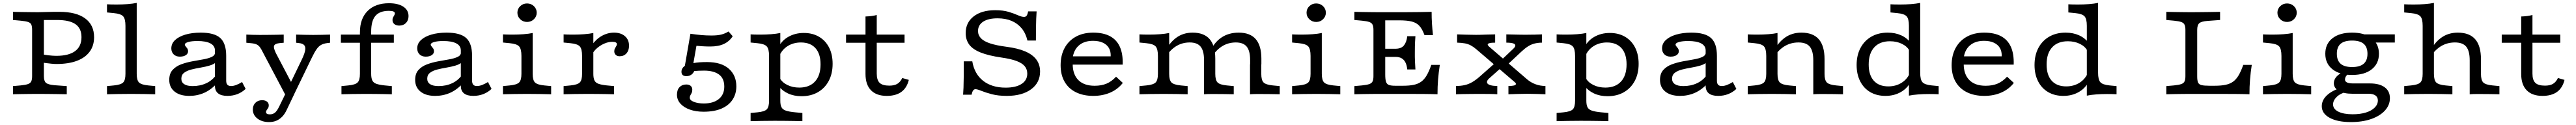

<svg xmlns="http://www.w3.org/2000/svg" viewBox="-20 -653 17844 866"><path d="M202.4 -201.6V-445.2Q202.4 -470.2 196.8 -482.8Q191.3 -495.3 174.1 -500.9Q157 -506.6 122.8 -509.7L70.2 -514.5V-571Q95 -570.2 125.7 -569.8Q156.4 -569.4 187.2 -569Q218 -568.5 243.1 -568.5Q268.2 -568.5 299.6 -569.8Q331.1 -571 355.3 -571H391.4Q508 -571 569.8 -525.5Q631.7 -480 631.7 -395.3Q631.7 -336.5 601 -294.9Q570.4 -253.3 512.4 -231.5Q454.5 -209.7 371.3 -209.7Q357.7 -209.7 335.7 -211.7Q313.7 -213.6 294.7 -216.5Q275.6 -219.3 270.5 -221V-277.4Q285.8 -273.3 316.2 -269.8Q346.6 -266.2 370.3 -266.2Q456.2 -266.2 500.3 -299Q544.4 -331.7 544.4 -395.6Q544.4 -456.3 502.9 -485.4Q461.3 -514.5 375.1 -514.5H284V-201.6ZM234.7 -2.4Q210.5 -2.4 181.4 -2Q152.3 -1.6 123.2 -1.2Q94.1 -0.9 70.2 -0.1V-56.5L122.8 -61.2Q156.3 -64.5 173.4 -70.4Q190.5 -76.4 196.5 -89.4Q202.4 -102.3 202.4 -125.8V-201.6H284V-125.8Q284 -91.8 298.2 -79.3Q312.5 -66.9 355.5 -62.8L442.5 -56.5V0Q413 -0.8 378.8 -1.2Q344.6 -1.6 311.1 -2Q277.6 -2.4 248.8 -2.4H243.6Z M888 -2.4Q835.4 -2.4 796.7 -1.6Q758.1 -0.8 721.1 0V-56.5L768.5 -61.1Q817.3 -65.8 833.2 -81.8Q849 -97.7 849 -141.5V-206.7H927V-141.5Q927 -97.7 942.8 -81.8Q958.7 -65.8 1007.4 -61.1L1054.9 -56.5V0Q1018 -0.8 979.3 -1.6Q940.6 -2.4 888 -2.4ZM849 -206.7V-473.7Q849 -522.3 833.2 -539.8Q817.3 -557.4 768.5 -562.2L721.1 -566.8V-623.3Q732.9 -622.5 749.8 -622.1Q766.7 -621.7 787.8 -621.7Q827 -621.7 863.6 -624.5Q900.2 -627.3 927 -632.9V-623.3V-206.7Z M1468.8 -206.7V-303.5Q1468.8 -335.8 1437.6 -352.3Q1406.3 -368.9 1347.2 -368.9Q1308.7 -368.9 1284.5 -362.1Q1260.3 -355.3 1260.3 -343.9Q1260.3 -338.1 1265.9 -331.9Q1271.5 -325.7 1277.1 -317.6Q1282.7 -309.5 1282.7 -297.5Q1282.7 -281.1 1267 -270.8Q1251.3 -260.6 1225.7 -260.6Q1199 -260.6 1182.9 -276.4Q1166.7 -292.3 1166.7 -317.7Q1166.7 -350.9 1192.2 -375.1Q1217.8 -399.4 1263.6 -413.1Q1309.5 -426.9 1370.5 -426.9Q1465.1 -426.9 1505.9 -389.6Q1546.7 -352.4 1546.7 -266.5V-206.7ZM1290.9 11.3Q1226.5 11.3 1189.5 -18.4Q1152.4 -48.1 1152.4 -99.6Q1152.4 -142.9 1175.3 -168.2Q1198.1 -193.5 1234.1 -207Q1270.2 -220.4 1310.6 -227.9Q1351.1 -235.3 1387.1 -241.6Q1423.2 -247.9 1446.4 -258.6Q1469.7 -269.3 1469.7 -290.3L1478.7 -223.9Q1462.1 -207.6 1432.6 -199Q1403.2 -190.3 1369.2 -184.6Q1335.2 -178.9 1305.1 -171.3Q1275.1 -163.6 1255.6 -149Q1236.1 -134.4 1236.1 -107.5Q1236.1 -82.9 1256.1 -69.8Q1276.1 -56.6 1314.5 -56.6Q1366 -56.6 1408.7 -76.4Q1451.4 -96.2 1479.2 -136.4L1480.4 -73.4Q1441.7 -30.9 1394.2 -9.8Q1346.7 11.3 1290.9 11.3ZM1546.7 -94.4Q1546.7 -75.1 1555 -66Q1563.3 -56.9 1580.8 -56.9Q1596.7 -56.9 1616.2 -64.3Q1635.7 -71.6 1656.8 -84.8L1681.5 -37.2Q1656.5 -13.4 1624.4 -1Q1592.2 11.3 1555.5 11.3Q1512.5 11.3 1490.7 -6.2Q1468.8 -23.7 1468.8 -58.6V-206.7H1546.7Z M1960.1 10.9 1802.4 -287.6Q1790.4 -312.2 1780.8 -325.4Q1771.1 -338.6 1757.6 -345Q1744 -351.4 1718.7 -353.8L1686.3 -356.9V-413.4Q1701.4 -412.6 1728.5 -411.8Q1755.6 -411 1778.2 -411H1780.5H1779.2Q1805.7 -411 1837.6 -411.4Q1869.6 -411.8 1898.4 -412.2Q1927.3 -412.6 1945.2 -413.4V-356.9L1918.3 -354.5Q1885.3 -351.2 1879 -337.1Q1872.6 -322.9 1890.7 -285.5L2011 -56.7L1983.9 -60.9L2072.1 -243.7Q2091.2 -284.3 2094.2 -307.4Q2097.2 -330.5 2086.1 -341.2Q2075 -352 2051.4 -354.5L2031.2 -356.9V-413.4Q2058.7 -412.6 2089.1 -411.8Q2119.4 -411 2149.3 -411Q2180 -411 2210.1 -411.8Q2240.3 -412.6 2266.2 -413.4V-356.9L2246.2 -354.5Q2221.5 -351.3 2204.4 -342Q2187.3 -332.7 2172.6 -311.6Q2157.9 -290.6 2139.2 -251.8L2012.1 10.9ZM1843.6 192.7Q1794.6 192.7 1762.9 168.2Q1731.3 143.7 1731.3 105.6Q1731.3 77.1 1749.1 59.2Q1766.8 41.2 1795.6 41.2Q1816.9 41.2 1829.3 51Q1841.7 60.8 1841.7 77Q1841.7 88.2 1836.9 95.9Q1832.2 103.6 1827.4 109.7Q1822.6 115.8 1822.6 123.1Q1822.6 139.3 1849 139.3Q1869.7 139.3 1884 127.9Q1898.3 116.4 1912.2 88.4L1970 -29.8L2019 -2.8L1965.8 108.5Q1952.3 137.3 1934.2 155.8Q1916 174.3 1893.7 183.5Q1871.4 192.7 1843.6 192.7Z M2341.2 -356.9V-413.4H2708V-356.9ZM2512.1 -2.4Q2459.5 -2.4 2420.8 -1.6Q2382.1 -0.8 2345.2 0V-56.5L2392.6 -61.1Q2441.4 -65.8 2457.2 -81.8Q2473.1 -97.7 2473.1 -141.5V-206.7H2551V-141.5Q2551 -112.1 2558.9 -95.7Q2566.8 -79.4 2587.1 -72.3Q2607.5 -65.1 2645 -61.2L2694.2 -56.5V0Q2667.7 -0.8 2640.3 -1.2Q2612.9 -1.6 2581.6 -2Q2550.3 -2.4 2512.1 -2.4ZM2473.1 -206.7V-429.7Q2473.1 -524 2526.5 -577.3Q2579.9 -630.6 2674.2 -630.6Q2737.8 -630.6 2773.8 -606.7Q2809.8 -582.8 2809.8 -541.5Q2809.8 -512.2 2792.1 -494Q2774.4 -475.7 2745.5 -475.7Q2724.1 -475.7 2711.4 -486.2Q2698.7 -496.7 2698.7 -514.4Q2698.7 -525 2702.8 -532.7Q2706.9 -540.4 2711 -547.3Q2715.1 -554.2 2715.1 -560.6Q2715.1 -577.9 2673.9 -577.9Q2610.3 -577.9 2580.7 -543.4Q2551 -508.8 2551 -434.2V-206.7Z M3172 -206.7V-303.5Q3172 -335.8 3140.8 -352.3Q3109.6 -368.9 3050.4 -368.9Q3011.9 -368.9 2987.7 -362.1Q2963.5 -355.3 2963.5 -343.9Q2963.5 -338.1 2969.1 -331.9Q2974.7 -325.7 2980.3 -317.6Q2986 -309.5 2986 -297.5Q2986 -281.1 2970.2 -270.8Q2954.5 -260.6 2928.9 -260.6Q2902.2 -260.6 2886.1 -276.4Q2870 -292.3 2870 -317.7Q2870 -350.9 2895.5 -375.1Q2921 -399.4 2966.9 -413.1Q3012.7 -426.9 3073.7 -426.9Q3168.4 -426.9 3209.2 -389.6Q3250 -352.4 3250 -266.5V-206.7ZM2994.1 11.3Q2929.7 11.3 2892.7 -18.4Q2855.7 -48.1 2855.7 -99.6Q2855.7 -142.9 2878.5 -168.2Q2901.3 -193.5 2937.4 -207Q2973.4 -220.4 3013.8 -227.9Q3054.3 -235.3 3090.4 -241.6Q3126.4 -247.9 3149.6 -258.6Q3172.9 -269.3 3172.9 -290.3L3181.9 -223.9Q3165.3 -207.6 3135.9 -199Q3106.4 -190.3 3072.4 -184.6Q3038.4 -178.9 3008.3 -171.3Q2978.3 -163.6 2958.8 -149Q2939.3 -134.4 2939.3 -107.5Q2939.3 -82.9 2959.3 -69.8Q2979.3 -56.6 3017.8 -56.6Q3069.2 -56.6 3111.9 -76.4Q3154.6 -96.2 3182.4 -136.4L3183.6 -73.4Q3145 -30.9 3097.4 -9.8Q3049.9 11.3 2994.1 11.3ZM3250 -94.4Q3250 -75.1 3258.2 -66Q3266.5 -56.9 3284 -56.9Q3299.9 -56.9 3319.4 -64.3Q3338.9 -71.6 3360 -84.8L3384.8 -37.2Q3359.7 -13.4 3327.6 -1Q3295.5 11.3 3258.7 11.3Q3215.7 11.3 3193.9 -6.2Q3172 -23.7 3172 -58.6V-206.7H3250Z M3591.8 -206.7V-265.3Q3591.8 -313.8 3575.9 -331.4Q3560 -349 3511.3 -353.7L3463.8 -358.4V-414.8Q3475.7 -414 3492.6 -413.6Q3509.5 -413.2 3530.5 -413.2Q3569.8 -413.2 3606.3 -416Q3642.9 -418.8 3669.7 -424.4V-414.8V-206.7ZM3630.7 -2.4Q3578.2 -2.4 3539.5 -1.6Q3500.8 -0.8 3463.8 0V-56.5L3511.3 -61.1Q3560 -65.8 3575.9 -81.8Q3591.8 -97.7 3591.8 -141.5V-206.7H3669.7V-141.5Q3669.7 -97.7 3685.6 -81.8Q3701.4 -65.8 3750.2 -61.1L3797.6 -56.5V0Q3760.7 -0.8 3722 -1.6Q3683.3 -2.4 3630.7 -2.4ZM3630.8 -500.9Q3603 -500.9 3583.5 -519.6Q3563.9 -538.3 3563.9 -565Q3563.9 -591.8 3583.5 -610.5Q3603 -629.1 3630.8 -629.1Q3658.5 -629.1 3678.1 -610.5Q3697.6 -591.8 3697.6 -565Q3697.6 -538.3 3678.1 -519.6Q3658.5 -500.9 3630.8 -500.9Z M4050.9 -2.4Q3998.3 -2.4 3959.6 -1.6Q3921 -0.8 3884 0V-56.5L3931.5 -61.1Q3980.2 -65.8 3996.1 -81.8Q4011.9 -97.7 4011.9 -141.5V-206.7H4089.9V-141.5Q4089.9 -112.1 4097.7 -95.7Q4105.6 -79.4 4126 -72.3Q4146.3 -65.1 4183.8 -61.2L4233.1 -56.5V0Q4206.6 -0.8 4179.2 -1.2Q4151.7 -1.6 4120.4 -2Q4089.1 -2.4 4050.9 -2.4ZM4011.9 -206.7V-265.3Q4011.9 -313.8 3996.1 -331.4Q3980.2 -349 3931.5 -353.7L3884 -358.4V-414.8Q3895.8 -414 3912.7 -413.6Q3929.6 -413.2 3950.7 -413.2Q3989.9 -413.2 4026.5 -416Q4063.1 -418.8 4089.9 -424.4V-414.8V-206.7ZM4271.9 -263.3Q4255 -263.3 4245 -272.8Q4234.9 -282.3 4234.9 -298.1Q4234.9 -309.3 4239.6 -317.8Q4244.3 -326.2 4248.6 -333.5Q4253 -340.7 4253 -347.2Q4253 -363.3 4220.6 -363.3Q4195.2 -363.3 4168.4 -352.1Q4141.6 -341 4118.8 -322.2Q4096 -303.5 4083.5 -280.2L4081.2 -342.3Q4109.7 -382.9 4149.6 -404.9Q4189.5 -426.9 4233.2 -426.9Q4280.8 -426.9 4309 -402.2Q4337.2 -377.6 4337.2 -336.3Q4337.2 -303.3 4319.3 -283.3Q4301.5 -263.3 4271.9 -263.3Z M4853.7 121Q4800.4 121 4758.7 106.4Q4717.1 91.8 4693.1 65.1Q4669.1 38.4 4669.1 2.7Q4669.1 -30.7 4686.9 -49.2Q4704.7 -67.7 4733.6 -67.7Q4752.8 -67.7 4764.1 -58.2Q4775.3 -48.7 4775.3 -31.3Q4775.3 -18.2 4770.8 -9.1Q4766.2 0 4762.1 7.2Q4757.9 14.3 4757.9 24Q4757.9 41.6 4786.1 52.7Q4814.2 63.8 4855.3 63.8Q4921.7 63.8 4959.3 32.8Q4996.9 1.7 4996.9 -52.9Q4996.9 -109.7 4960.4 -136.7Q4923.9 -163.7 4857 -163.7Q4816.7 -163.7 4784.7 -160.4Q4752.6 -157.2 4731.2 -151.4L4716.4 -154.3L4762.4 -419.1Q4801.3 -413.5 4836 -410.2Q4870.7 -407 4908.1 -407Q4950 -407 4976 -413.6Q5002.1 -420.2 5026.4 -434.8L5055.1 -402.1Q5033.3 -367.2 4995.2 -349Q4957 -330.8 4900.1 -330.8Q4872.7 -330.8 4847.4 -332.4Q4822.1 -334 4804.1 -335.6L4782.9 -215.6Q4801.9 -219.6 4824.8 -221.3Q4847.7 -223 4877.3 -223Q4975.7 -223 5028 -177.2Q5080.4 -131.3 5080.4 -54.7Q5080.4 -3 5054.6 36.9Q5028.9 76.7 4978.5 98.9Q4928 121 4853.7 121ZM4734.4 -125.4Q4700.3 -125.4 4700.3 -155.9Q4700.3 -179.2 4722.5 -196.4Q4744.6 -213.6 4775.3 -217.8L4796.6 -192.6Q4794.2 -161.4 4777.6 -143.4Q4761.1 -125.4 4734.4 -125.4Z M5346.1 183.9Q5293.5 183.9 5254.8 184.7Q5216.1 185.5 5179.2 186.3V129.8L5226.6 125.2Q5275.4 120.5 5291.2 104.5Q5307.1 88.6 5307.1 44.8V-206.7H5385V44.8Q5385 74.2 5393.3 90.2Q5401.5 106.1 5424.1 113.7Q5446.7 121.2 5487.9 125.1L5537.9 129.8V186.3Q5509.8 185.5 5480.8 185.1Q5451.7 184.7 5419.2 184.3Q5386.6 183.9 5346.1 183.9ZM5547.6 -424.7Q5608.2 -424.7 5653 -398.4Q5697.9 -372.1 5722.6 -324.1Q5747.3 -276.1 5747.3 -210.8Q5747.3 -143 5720.5 -92.6Q5693.8 -42.2 5645.4 -14.4Q5597.1 13.5 5532 13.5Q5479.6 13.5 5438.3 -5.6Q5397.1 -24.7 5370 -60.7L5381.2 -112.2Q5397.3 -82.2 5433.9 -64.2Q5470.6 -46.2 5516.4 -46.2Q5586.6 -46.2 5625.2 -88.2Q5663.7 -130.2 5663.7 -207.2Q5663.7 -280.2 5628.4 -319.5Q5593 -358.8 5527.7 -358.8Q5475.3 -358.8 5435 -333.2Q5394.7 -307.5 5376.5 -261.5L5369.7 -319.2Q5390.5 -368.8 5438.5 -396.7Q5486.5 -424.7 5547.6 -424.7ZM5307.1 -206.7V-265.3Q5307.1 -313.8 5291.2 -331.4Q5275.4 -349 5226.6 -353.7L5179.2 -358.4V-414.8Q5191 -414 5207.9 -413.6Q5224.8 -413.2 5245.8 -413.2Q5285.1 -413.2 5321.7 -416Q5358.2 -418.8 5385 -424.4V-414.8V-206.7Z M6122.4 11.3Q6051.1 11.3 6013.1 -27.6Q5975.1 -66.5 5975.1 -140.5V-206.7H6053V-143.6Q6053 -98.2 6073 -79Q6093.1 -59.7 6140 -59.7Q6174.3 -59.7 6195.2 -72Q6216.1 -84.3 6229.7 -112.6L6275.1 -99.5Q6261.6 -43.9 6223.4 -16.3Q6185.2 11.3 6122.4 11.3ZM5975.1 -206.7V-538.8Q5998.3 -539.5 6017.8 -542.1Q6037.2 -544.7 6053 -549.2V-206.7ZM5840.3 -356.9V-413.4H6245.6V-356.9Z M6953.7 11.3Q6894.3 11.3 6850.2 -0.3Q6806.1 -11.9 6777.8 -23.5Q6749.6 -35.1 6736.8 -35.1Q6726.5 -35.1 6720.1 -25.5Q6713.8 -16 6709.9 3.2H6651.1Q6652.7 -14.8 6653.9 -45.9Q6655 -77.1 6655.5 -122.6Q6655.9 -168.1 6655.9 -228.1H6714.7Q6729.5 -140.4 6790 -93.1Q6850.4 -45.8 6945.8 -45.8Q7016.2 -45.8 7055.9 -71.3Q7095.6 -96.9 7095.6 -142.8Q7095.6 -172.8 7078.1 -194.2Q7060.5 -215.6 7021.3 -230.4Q6982.1 -245.2 6916.4 -254.5Q6827.5 -267.4 6772.7 -289.2Q6718 -311 6693.5 -344.1Q6669 -377.3 6669 -423.8Q6669 -496.4 6724.1 -539.3Q6779.2 -582.3 6873.3 -582.3Q6928.6 -582.3 6966.8 -570.7Q7004.9 -559.1 7030.7 -547.5Q7056.5 -535.9 7073.1 -535.9Q7085 -535.9 7091.2 -544.3Q7097.5 -552.7 7101.4 -574.2H7160.3Q7158.7 -551.2 7157.5 -522Q7156.3 -492.7 7155.9 -455.9Q7155.5 -419.1 7155.5 -372.3H7096.6Q7085.2 -422.2 7057 -456.4Q7028.7 -490.7 6986.9 -508.4Q6945 -526.1 6889.7 -526.1Q6825.8 -526.1 6790.1 -502.9Q6754.5 -479.6 6754.5 -438.1Q6754.5 -409.2 6774.7 -387.9Q6795 -366.6 6838.1 -352.4Q6881.2 -338.1 6950.5 -329.1Q7029.5 -319.1 7081.1 -297Q7132.7 -274.9 7158.5 -240.3Q7184.3 -205.7 7184.3 -157.4Q7184.3 -80.1 7122.1 -34.4Q7059.9 11.3 6953.7 11.3Z M7552.8 11.3Q7483.9 11.3 7432.8 -13.8Q7381.7 -38.9 7354.2 -86.6Q7326.6 -134.3 7326.6 -201.3Q7326.6 -269.1 7353.8 -319.8Q7381.1 -370.5 7431.8 -398.7Q7482.6 -426.9 7552.3 -426.9Q7622.6 -426.9 7668.8 -402.2Q7715 -377.5 7737 -328.4Q7759 -279.3 7756.5 -205.4H7375.5L7374.6 -262.6H7673.4Q7674.9 -297.2 7660.8 -320.9Q7646.6 -344.6 7618.7 -357.4Q7590.9 -370.2 7550.8 -370.2Q7490.2 -370.2 7453.2 -338.2Q7416.2 -306.1 7410 -248.5L7412.5 -245.8Q7411.7 -240.1 7411 -230.7Q7410.2 -221.4 7410.2 -211Q7410.2 -137.4 7449.5 -98.1Q7488.9 -58.8 7562.3 -58.8Q7609.5 -58.8 7644.9 -73.7Q7680.3 -88.7 7710.7 -121.7L7757.4 -78.6Q7723.4 -34.8 7670.8 -11.8Q7618.1 11.3 7552.8 11.3Z M8039.6 -2.4Q7987 -2.4 7948.4 -1.6Q7909.7 -0.8 7872.7 0V-56.5L7920.2 -61.1Q7968.9 -65.8 7984.8 -81.8Q8000.6 -97.7 8000.6 -141.5V-206.7H8078.6V-141.5Q8078.6 -97.7 8094.4 -81.8Q8110.3 -65.8 8159 -61.1L8206.5 -56.5V0Q8169.6 -0.8 8130.9 -1.6Q8092.2 -2.4 8039.6 -2.4ZM8000.6 -206.7V-265.3Q8000.6 -313.8 7984.8 -331.4Q7968.9 -349 7920.2 -353.7L7872.7 -358.4V-414.8Q7884.5 -414 7901.4 -413.6Q7918.3 -413.2 7939.4 -413.2Q7978.6 -413.2 8015.2 -416Q8051.8 -418.8 8078.6 -424.4V-414.8V-206.7ZM8319.9 -206.7V-237.9Q8319.9 -301 8296.3 -329.9Q8272.8 -358.9 8220.8 -358.9Q8165.6 -358.9 8121.4 -329.6Q8077.2 -300.2 8044.7 -242.2L8044.2 -286.1Q8078.4 -355.3 8126.8 -391.1Q8175.2 -426.9 8240.8 -426.9Q8320 -426.9 8358.9 -381.8Q8397.9 -336.8 8397.9 -246.4V-206.7ZM8319.9 0V-206.7H8397.9V-141.5Q8397.9 -97.7 8413.7 -81.8Q8429.6 -65.8 8478.3 -61.1L8525.8 -56.5V0Q8498.1 -0.8 8463.1 -1.2Q8428 -1.6 8405.5 -1.6Q8383.1 -1.6 8362.8 -1.6Q8342.5 -1.6 8319.9 0ZM8639.2 -206.7V-237.9Q8639.2 -301 8615.6 -329.9Q8592.1 -358.9 8540.1 -358.9Q8484.9 -358.9 8440.7 -329.6Q8396.4 -300.2 8364 -242.2L8358.2 -287.1Q8387.2 -356.2 8438.3 -391.5Q8489.3 -426.9 8560.1 -426.9Q8639.3 -426.9 8678.2 -381.8Q8717.2 -336.8 8717.2 -246.4V-206.7ZM8638.5 0V-206.7H8716.5V-141.5Q8716.5 -97.7 8732.3 -81.8Q8748.2 -65.8 8797 -61.1L8844.4 -56.5V0Q8816.8 -0.8 8781.7 -1.2Q8746.6 -1.6 8724.1 -1.6Q8701.7 -1.6 8681.4 -1.6Q8661.1 -1.6 8638.5 0Z M9057.9 -206.7V-265.3Q9057.9 -313.8 9042 -331.4Q9026.2 -349 8977.4 -353.7L8930 -358.4V-414.8Q8941.8 -414 8958.7 -413.6Q8975.6 -413.2 8996.7 -413.2Q9035.9 -413.2 9072.5 -416Q9109.1 -418.8 9135.8 -424.4V-414.8V-206.7ZM9096.9 -2.4Q9044.3 -2.4 9005.6 -1.6Q8966.9 -0.8 8930 0V-56.5L8977.4 -61.1Q9026.2 -65.8 9042 -81.8Q9057.9 -97.7 9057.9 -141.5V-206.7H9135.8V-141.5Q9135.8 -97.7 9151.7 -81.8Q9167.6 -65.8 9216.3 -61.1L9263.8 -56.5V0Q9226.9 -0.8 9188.1 -1.6Q9149.4 -2.4 9096.9 -2.4ZM9096.9 -500.9Q9069.2 -500.9 9049.6 -519.6Q9030.1 -538.3 9030.1 -565Q9030.1 -591.8 9049.6 -610.5Q9069.2 -629.1 9096.9 -629.1Q9124.7 -629.1 9144.2 -610.5Q9163.8 -591.8 9163.8 -565Q9163.8 -538.3 9144.2 -519.6Q9124.7 -500.9 9096.9 -500.9Z M9525.8 -2.4Q9501.6 -2.4 9472.5 -2Q9443.4 -1.6 9414.4 -1.2Q9385.3 -0.8 9361.3 0V-56.5L9413.9 -61.2Q9447.4 -64.5 9464.5 -70.4Q9481.7 -76.4 9487.6 -89.4Q9493.5 -102.3 9493.5 -125.8V-445.2Q9493.5 -468.7 9487.6 -481.6Q9481.7 -494.5 9464.5 -500.6Q9447.4 -506.6 9413.9 -509.7L9361.3 -514.5V-571Q9385.3 -570.2 9414.4 -569.8Q9443.4 -569.4 9472.5 -569Q9501.6 -568.5 9525.8 -568.5H9535.5H9710.8Q9771.1 -568.5 9816.5 -569.4Q9861.8 -570.2 9896.5 -571Q9896.4 -529.4 9898.8 -490.2Q9901.2 -451.1 9905.9 -409.7H9847.1Q9831.6 -452 9811.6 -473.8Q9791.6 -495.6 9758.6 -503.9Q9725.6 -512.1 9670 -512.1H9575.1V-136.1Q9575.1 -103.9 9580.3 -87Q9585.6 -70.2 9600.5 -64.5Q9615.4 -58.9 9644.4 -58.9H9697.5Q9742.1 -58.9 9772.8 -65.3Q9803.4 -71.7 9824.8 -87.5Q9846.3 -103.3 9862.6 -131.4Q9878.9 -159.4 9894.2 -203.4H9953.1Q9945 -150.9 9941.1 -102Q9937.1 -53.2 9937.2 0Q9893.5 -1.6 9835.9 -2Q9778.4 -2.4 9702.7 -2.4H9535.5ZM9540.1 -258.9V-315.3H9730.6V-258.9ZM9727.6 -172Q9725.1 -199 9716 -218.4Q9707 -237.9 9689.9 -248.4Q9672.9 -258.9 9645.5 -258.9V-315.3Q9686.5 -315.3 9705 -338.7Q9723.4 -362.2 9727.6 -402.2H9784.2Q9781 -357.1 9780.6 -332.7Q9780.2 -308.3 9780.2 -287.1Q9780.2 -273.5 9780.2 -258.2Q9780.2 -243 9781.4 -222.5Q9782.6 -202 9784.2 -172Z M10428.5 0V-57.3Q10454.3 -57.3 10466.8 -60.6Q10479.2 -63.9 10480.2 -70.5Q10481.2 -77.2 10470.5 -85.5L10207.4 -310.5Q10187 -328 10168.8 -337.9Q10150.6 -347.8 10128.2 -352.3Q10105.9 -356.7 10073 -357.6V-414.8Q10097.3 -414 10134 -412.8Q10170.8 -411.6 10204.1 -411.6Q10217.3 -411.6 10233 -412Q10248.8 -412.5 10273.2 -413.3Q10297.5 -414.1 10336.5 -414.8V-357.6Q10310.7 -357.6 10297.9 -354.2Q10285.1 -350.9 10284.9 -345Q10284.7 -339.2 10294.5 -330.1L10556.8 -104.2Q10583.6 -81.2 10616.1 -69.3Q10648.6 -57.4 10684.8 -57.3V0Q10661.6 -0.8 10626 -2Q10590.4 -3.2 10558.6 -3.2Q10526.6 -3.2 10490.7 -2Q10454.7 -0.8 10428.5 0ZM10065.1 0V-57.2Q10098.9 -57.4 10125.7 -63.5Q10152.5 -69.5 10177.2 -83.9Q10201.8 -98.2 10228.3 -121.3L10346.7 -225.8L10390.8 -195L10297.2 -111.8Q10284 -100.4 10280.9 -90.4Q10277.8 -80.5 10284.3 -73.3Q10290.9 -66.2 10307.7 -61.8Q10324.5 -57.5 10351.3 -57.2V0Q10329.4 -1.6 10297 -2Q10264.7 -2.4 10219.4 -2.4Q10197.2 -2.4 10168.6 -2Q10140 -1.7 10112.3 -1.3Q10084.6 -0.9 10065.1 0ZM10414.9 -198.5 10372.4 -230.4 10461.6 -314.6Q10475.8 -327.8 10476.2 -337.5Q10476.6 -347.1 10461.8 -352.3Q10447 -357.4 10413.9 -357.6V-414.8Q10447 -414 10469 -413.6Q10490.9 -413.2 10508.7 -412.8Q10526.4 -412.4 10545.5 -412.4Q10582.6 -412.4 10612.1 -413.2Q10641.6 -414 10660.6 -414.8V-357.6Q10632.1 -357.2 10609 -351.3Q10585.8 -345.4 10564.2 -331.8Q10542.6 -318.1 10517.1 -294.3Z M10929.1 183.9Q10876.6 183.9 10837.9 184.7Q10799.2 185.5 10762.2 186.3V129.8L10809.7 125.2Q10858.4 120.5 10874.3 104.5Q10890.1 88.6 10890.1 44.8V-206.7H10968.1V44.8Q10968.1 74.2 10976.3 90.2Q10984.6 106.1 11007.2 113.7Q11029.8 121.2 11071 125.1L11121 129.8V186.3Q11092.9 185.5 11063.8 185.1Q11034.8 184.7 11002.3 184.3Q10969.7 183.9 10929.1 183.9ZM11130.7 -424.7Q11191.2 -424.7 11236.1 -398.4Q11281 -372.1 11305.7 -324.1Q11330.4 -276.1 11330.4 -210.8Q11330.4 -143 11303.6 -92.6Q11276.8 -42.2 11228.5 -14.4Q11180.1 13.5 11115.1 13.5Q11062.6 13.5 11021.4 -5.6Q10980.2 -24.7 10953 -60.7L10964.2 -112.2Q10980.4 -82.2 11017 -64.2Q11053.6 -46.2 11099.5 -46.2Q11169.7 -46.2 11208.2 -88.2Q11246.8 -130.2 11246.8 -207.2Q11246.8 -280.2 11211.5 -319.5Q11176.1 -358.8 11110.8 -358.8Q11058.3 -358.8 11018.1 -333.2Q10977.8 -307.5 10959.6 -261.5L10952.7 -319.2Q10973.6 -368.8 11021.6 -396.7Q11069.6 -424.7 11130.7 -424.7ZM10890.1 -206.7V-265.3Q10890.1 -313.8 10874.3 -331.4Q10858.4 -349 10809.7 -353.7L10762.2 -358.4V-414.8Q10774 -414 10790.9 -413.6Q10807.9 -413.2 10828.9 -413.2Q10868.2 -413.2 10904.7 -416Q10941.3 -418.8 10968.1 -424.4V-414.8V-206.7Z M11794.6 -206.7V-303.5Q11794.6 -335.8 11763.4 -352.3Q11732.1 -368.9 11673 -368.9Q11634.5 -368.9 11610.3 -362.1Q11586.1 -355.3 11586.1 -343.9Q11586.1 -338.1 11591.7 -331.9Q11597.3 -325.7 11602.9 -317.6Q11608.5 -309.5 11608.5 -297.5Q11608.5 -281.1 11592.8 -270.8Q11577.1 -260.6 11551.5 -260.6Q11524.8 -260.6 11508.7 -276.4Q11492.5 -292.3 11492.5 -317.7Q11492.5 -350.9 11518.1 -375.1Q11543.6 -399.4 11589.4 -413.1Q11635.3 -426.9 11696.3 -426.9Q11790.9 -426.9 11831.8 -389.6Q11872.6 -352.4 11872.6 -266.5V-206.7ZM11616.7 11.3Q11552.3 11.3 11515.3 -18.4Q11478.3 -48.1 11478.3 -99.6Q11478.3 -142.9 11501.1 -168.2Q11523.9 -193.5 11559.9 -207Q11596 -220.4 11636.4 -227.9Q11676.9 -235.3 11712.9 -241.6Q11749 -247.9 11772.2 -258.6Q11795.5 -269.3 11795.5 -290.3L11804.5 -223.9Q11787.9 -207.6 11758.4 -199Q11729 -190.3 11695 -184.6Q11661 -178.9 11630.9 -171.3Q11600.9 -163.6 11581.4 -149Q11561.9 -134.4 11561.9 -107.5Q11561.9 -82.9 11581.9 -69.8Q11601.9 -56.6 11640.4 -56.6Q11691.8 -56.6 11734.5 -76.4Q11777.2 -96.2 11805 -136.4L11806.2 -73.4Q11767.5 -30.9 11720 -9.8Q11672.5 11.3 11616.7 11.3ZM11872.6 -94.4Q11872.6 -75.1 11880.8 -66Q11889.1 -56.9 11906.6 -56.9Q11922.5 -56.9 11942 -64.3Q11961.5 -71.6 11982.6 -84.8L12007.3 -37.2Q11982.3 -13.4 11950.2 -1Q11918 11.3 11881.3 11.3Q11838.3 11.3 11816.5 -6.2Q11794.6 -23.7 11794.6 -58.6V-206.7H11872.6Z M12253.3 -2.4Q12200.7 -2.4 12162.1 -1.6Q12123.4 -0.8 12086.4 0V-56.5L12133.9 -61.1Q12182.6 -65.8 12198.5 -81.8Q12214.3 -97.7 12214.3 -141.5V-206.7H12292.3V-141.5Q12292.3 -97.7 12308.2 -81.8Q12324 -65.8 12372.8 -61.1L12420.2 -56.5V0Q12383.3 -0.8 12344.6 -1.6Q12305.9 -2.4 12253.3 -2.4ZM12214.3 -206.7V-265.3Q12214.3 -313.8 12198.5 -331.4Q12182.6 -349 12133.9 -353.7L12086.4 -358.4V-414.8Q12098.2 -414 12115.1 -413.6Q12132 -413.2 12153.1 -413.2Q12192.4 -413.2 12228.9 -416Q12265.5 -418.8 12292.3 -424.4V-414.8V-206.7ZM12540.1 -206.7V-234.8Q12540.1 -300.1 12516.1 -329.5Q12492.1 -358.9 12437.8 -358.9Q12380.9 -358.9 12335.9 -329.6Q12290.9 -300.2 12258.3 -242.9L12258.6 -286Q12292.9 -355.3 12342.1 -391.1Q12391.3 -426.9 12457.8 -426.9Q12538.5 -426.9 12578.3 -381.1Q12618.1 -335.3 12618.1 -242.6V-206.7ZM12540.1 0V-206.7H12618.1V-141.5Q12618.1 -97.7 12634 -81.8Q12649.8 -65.8 12698.6 -61.1L12746 -56.5V0Q12718.4 -0.8 12683.3 -1.2Q12648.2 -1.6 12625.7 -1.6Q12603.3 -1.6 12583 -1.6Q12562.8 -1.6 12540.1 0Z M13040 11.3Q12979.5 11.3 12934.6 -15Q12889.7 -41.2 12865 -89.7Q12840.3 -138.1 12840.3 -202.5Q12840.3 -270.4 12867.1 -320.8Q12893.9 -371.2 12942.2 -399Q12990.6 -426.9 13055.6 -426.9Q13108.1 -426.9 13149.3 -408.1Q13190.5 -389.4 13217.7 -352.7L13206.5 -301.1Q13191.1 -331.2 13154.4 -349.2Q13117.8 -367.2 13071.2 -367.2Q13001 -367.2 12962.5 -325.2Q12923.9 -283.2 12923.9 -206.2Q12923.9 -133.2 12959.3 -93.8Q12994.7 -54.5 13059.9 -54.5Q13113.1 -54.5 13153.4 -80.6Q13193.7 -106.6 13211.1 -151.9L13218 -94.1Q13197.1 -45.3 13149.5 -17Q13101.9 11.3 13040 11.3ZM13202.6 0V-206.7H13280.6V-149.6Q13280.6 -101 13296.4 -83.4Q13312.3 -65.8 13361 -61.1L13408.5 -56.5V0Q13396.7 -0.8 13380.2 -1.2Q13363.6 -1.6 13341.8 -1.6Q13302.5 -1.6 13266 1.2Q13229.4 4 13202.6 9.6ZM13202.6 -206.7V-473.7Q13202.6 -522.3 13186.7 -539.8Q13170.9 -557.4 13122.1 -562.2L13074.7 -566.8V-623.3Q13086.5 -622.5 13103.4 -622.1Q13120.3 -621.7 13141.4 -621.7Q13180.6 -621.7 13217.2 -624.5Q13253.8 -627.3 13280.6 -632.9V-623.3V-206.7Z M13724.6 11.3Q13655.6 11.3 13604.6 -13.8Q13553.5 -38.9 13525.9 -86.6Q13498.4 -134.3 13498.4 -201.3Q13498.4 -269.1 13525.6 -319.8Q13552.9 -370.5 13603.6 -398.7Q13654.3 -426.9 13724.1 -426.9Q13794.4 -426.9 13840.6 -402.2Q13886.8 -377.5 13908.8 -328.4Q13930.8 -279.3 13928.3 -205.4H13547.3L13546.4 -262.6H13845.2Q13846.7 -297.2 13832.5 -320.9Q13818.4 -344.6 13790.5 -357.4Q13762.7 -370.2 13722.6 -370.2Q13661.9 -370.2 13624.9 -338.2Q13587.9 -306.1 13581.8 -248.5L13584.3 -245.8Q13583.5 -240.1 13582.7 -230.7Q13582 -221.4 13582 -211Q13582 -137.4 13621.3 -98.1Q13660.7 -58.8 13734.1 -58.8Q13781.3 -58.8 13816.7 -73.7Q13852.1 -88.7 13882.4 -121.7L13929.2 -78.6Q13895.2 -34.8 13842.5 -11.8Q13789.8 11.3 13724.6 11.3Z M14272.3 11.3Q14211.7 11.3 14166.9 -15Q14122 -41.2 14097.3 -89.7Q14072.6 -138.1 14072.6 -202.5Q14072.6 -270.4 14099.3 -320.8Q14126.1 -371.2 14174.5 -399Q14222.8 -426.9 14287.9 -426.9Q14340.3 -426.9 14381.6 -408.1Q14422.8 -389.4 14449.9 -352.7L14438.7 -301.1Q14423.3 -331.2 14386.7 -349.2Q14350.1 -367.2 14303.5 -367.2Q14233.3 -367.2 14194.7 -325.2Q14156.2 -283.2 14156.2 -206.2Q14156.2 -133.2 14191.5 -93.8Q14226.9 -54.5 14292.1 -54.5Q14345.4 -54.5 14385.6 -80.6Q14425.9 -106.6 14443.4 -151.9L14450.2 -94.1Q14429.4 -45.3 14381.8 -17Q14334.1 11.3 14272.3 11.3ZM14434.9 0V-206.7H14512.8V-149.6Q14512.8 -101 14528.7 -83.4Q14544.5 -65.8 14593.3 -61.1L14640.7 -56.5V0Q14629 -0.8 14612.4 -1.2Q14595.9 -1.6 14574 -1.6Q14534.8 -1.6 14498.2 1.2Q14461.6 4 14434.9 9.6ZM14434.9 -206.7V-473.7Q14434.9 -522.3 14419 -539.8Q14403.1 -557.4 14354.4 -562.2L14306.9 -566.8V-623.3Q14318.8 -622.5 14335.7 -622.1Q14352.6 -621.7 14373.6 -621.7Q14412.9 -621.7 14449.4 -624.5Q14486 -627.3 14512.8 -632.9V-623.3V-206.7Z M15150 -2.4Q15125.8 -2.4 15096.7 -2Q15067.6 -1.6 15038.5 -1.2Q15009.5 -0.8 14985.5 0V-56.5L15038.1 -61.2Q15071.6 -64.5 15088.7 -70.4Q15105.9 -76.4 15111.8 -89.4Q15117.7 -102.3 15117.7 -125.8V-369.4H15199.3V-124.6Q15199.3 -95.5 15205.2 -81.7Q15211.1 -67.8 15229.7 -63.3Q15248.3 -58.9 15286.3 -58.9H15319.3Q15364.5 -58.9 15395.5 -65.3Q15426.5 -71.7 15448.2 -87.5Q15469.9 -103.3 15486.4 -131.4Q15502.9 -159.4 15518.4 -203.4H15577.3Q15569.2 -150.9 15565.3 -102Q15561.3 -53.2 15561.4 0Q15517.2 -1.6 15459.1 -2Q15401 -2.4 15324.6 -2.4H15158.1ZM15150 -568.5H15159H15164.1Q15193 -568.5 15226.4 -569Q15259.9 -569.4 15294.1 -569.8Q15328.3 -570.2 15357.8 -571V-514.5L15270.8 -508.1Q15227.8 -504.9 15213.5 -492Q15199.3 -479.2 15199.3 -445.2V-369.4H15117.7V-445.2Q15117.7 -468.7 15111.8 -481.6Q15105.9 -494.5 15088.7 -500.6Q15071.6 -506.6 15038.1 -509.7L14985.5 -514.5V-570.9Q15009.5 -570.2 15038.5 -569.8Q15067.6 -569.4 15096.7 -569Q15125.8 -568.5 15150 -568.5Z M15782.9 -206.7V-265.3Q15782.9 -313.8 15767 -331.4Q15751.2 -349 15702.4 -353.7L15655 -358.4V-414.8Q15666.8 -414 15683.7 -413.6Q15700.6 -413.2 15721.7 -413.2Q15760.9 -413.2 15797.5 -416Q15834.1 -418.8 15860.8 -424.4V-414.8V-206.7ZM15821.9 -2.4Q15769.3 -2.4 15730.6 -1.6Q15691.9 -0.8 15655 0V-56.5L15702.4 -61.1Q15751.2 -65.8 15767 -81.8Q15782.9 -97.7 15782.9 -141.5V-206.7H15860.8V-141.5Q15860.8 -97.7 15876.7 -81.8Q15892.6 -65.8 15941.3 -61.1L15988.8 -56.5V0Q15951.9 -0.8 15913.1 -1.6Q15874.4 -2.4 15821.9 -2.4ZM15821.9 -500.9Q15794.2 -500.9 15774.6 -519.6Q15755.1 -538.3 15755.1 -565Q15755.1 -591.8 15774.6 -610.5Q15794.2 -629.1 15821.9 -629.1Q15849.7 -629.1 15869.2 -610.5Q15888.8 -591.8 15888.8 -565Q15888.8 -538.3 15869.2 -519.6Q15849.7 -500.9 15821.9 -500.9Z M16264 192.7Q16171.2 192.7 16116.8 163.1Q16062.3 133.4 16062.3 82.7Q16062.3 44.4 16092.3 12.9Q16122.3 -18.6 16181.5 -40.8L16236.6 -17.2Q16191.7 -6.9 16166.1 18Q16140.5 42.9 16140.5 70Q16140.5 102.4 16177.1 120.6Q16213.6 138.7 16276.8 138.7Q16328.1 138.7 16367.4 126.7Q16406.6 114.6 16428.7 92.6Q16450.8 70.6 16450.8 42.7Q16450.8 20.4 16434 8.4Q16417.2 -3.5 16386.6 -3.5H16273.9Q16215.2 -3.5 16180.5 -23.1Q16145.8 -42.8 16145.8 -75.8Q16145.8 -96.7 16158.5 -114.7Q16171.2 -132.6 16197.6 -147.9L16246.1 -140.7Q16234.6 -132.5 16228.9 -122.8Q16223.2 -113.1 16223.2 -101.2Q16223.2 -88.1 16237.6 -81.5Q16251.9 -75 16279.5 -75H16395.8Q16461.8 -75 16498 -48.4Q16534.2 -21.9 16534.2 27.2Q16534.2 75.2 16499.6 112.9Q16465 150.6 16404.2 171.7Q16343.4 192.7 16264 192.7ZM16272.2 -133.7Q16185.9 -133.7 16136.3 -173.2Q16086.7 -212.7 16086.7 -280.6Q16086.7 -349.3 16136.3 -388.1Q16185.8 -426.9 16272.2 -426.9Q16359.2 -426.9 16408.7 -387.8Q16458.2 -348.7 16458.2 -280.6Q16458.2 -212.6 16408.7 -173.2Q16359.2 -133.7 16272.2 -133.7ZM16272.3 -188.5Q16325.8 -188.5 16352.3 -211.2Q16378.8 -234 16378.8 -280.6Q16378.8 -327.3 16352.3 -349.7Q16325.8 -372 16272.3 -372Q16218.9 -372 16192.8 -349.7Q16166.7 -327.3 16166.7 -280.6Q16166.7 -234 16192.8 -211.3Q16218.9 -188.5 16272.3 -188.5ZM16389.7 -358.4 16285.5 -414.8H16568.2V-358.4Z M16800.1 -2.4Q16747.5 -2.4 16708.8 -1.6Q16670.2 -0.8 16633.2 0V-56.5L16680.6 -61.1Q16729.4 -65.8 16745.3 -81.8Q16761.1 -97.7 16761.1 -141.5V-206.7H16839.1V-141.5Q16839.1 -97.7 16854.9 -81.8Q16870.8 -65.8 16919.5 -61.1L16967 -56.5V0Q16930.1 -0.8 16891.4 -1.6Q16852.7 -2.4 16800.1 -2.4ZM17086.9 -206.7V-234.8Q17086.9 -300.1 17062.9 -329.5Q17038.9 -358.9 16984.6 -358.9Q16927.7 -358.9 16882.7 -329.6Q16837.6 -300.2 16805.1 -242.9L16805.4 -286Q16839.6 -355.3 16888.8 -391.1Q16938.1 -426.9 17004.5 -426.9Q17085.3 -426.9 17125.1 -381.1Q17164.9 -335.3 17164.9 -242.6V-206.7ZM17086.9 0V-206.7H17164.9V-141.5Q17164.9 -97.7 17180.7 -81.8Q17196.6 -65.8 17245.3 -61.1L17292.8 -56.5V0Q17265.1 -0.8 17230.1 -1.2Q17195 -1.6 17172.5 -1.6Q17150.1 -1.6 17129.8 -1.6Q17109.5 -1.6 17086.9 0ZM16761.1 -206.7V-473.7Q16761.1 -522.3 16745.3 -539.8Q16729.4 -557.4 16680.6 -562.2L16633.2 -566.8V-623.3Q16645 -622.5 16661.9 -622.1Q16678.8 -621.7 16699.9 -621.7Q16739.1 -621.7 16775.7 -624.5Q16812.3 -627.3 16839.1 -632.9V-623.3V-206.7Z M17591 11.3Q17519.7 11.3 17481.6 -27.6Q17443.6 -66.5 17443.6 -140.5V-206.7H17521.6V-143.6Q17521.6 -98.2 17541.6 -79Q17561.6 -59.7 17608.5 -59.7Q17642.8 -59.7 17663.7 -72Q17684.6 -84.3 17698.2 -112.6L17743.6 -99.5Q17730.1 -43.9 17691.9 -16.3Q17653.7 11.3 17591 11.3ZM17443.6 -206.7V-538.8Q17466.9 -539.5 17486.3 -542.1Q17505.7 -544.7 17521.6 -549.2V-206.7ZM17308.8 -356.9V-413.4H17714.2V-356.9Z"/></svg>

Font: Playfair 5pt SemiExpanded Light
Style: Regular
Weight: 300
Width: 6
Designer: Claus Eggers Sørensen
Foundry: Claus Eggers Sørensen
Version: Version 2.203